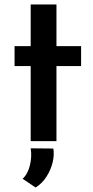

<svg xmlns="http://www.w3.org/2000/svg" viewBox="-20 -630 415 857"><path d="M117 -610H232V-424H342V-335H232V0H117V-335H45V-424H117ZM139 207 81 168Q104 147 113.5 108Q123 69 117 32L218 33Q223 61 215 94.5Q207 128 187.5 158.5Q168 189 139 207Z"/></svg>

Font: Reem Kufi Fun Medium
Style: Regular
Weight: 500
Designer: Khaled Hosny
Version: Version 1.005